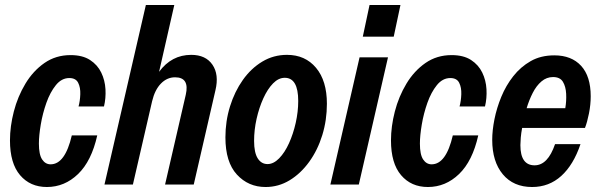

<svg xmlns="http://www.w3.org/2000/svg" viewBox="-20 -740 2402 770"><path d="M168 10Q101 10 60.5 -37.5Q20 -85 20 -177Q20 -233 35.5 -293Q51 -353 82 -404.5Q113 -456 158.5 -487.5Q204 -519 263 -519Q311 -519 341 -499.5Q371 -480 386 -449Q401 -418 403 -382Q405 -346 397 -313H295Q301 -335 302 -362Q303 -389 293.5 -408Q284 -427 258 -427Q227 -427 204 -398.5Q181 -370 166 -327.5Q151 -285 143.5 -240.5Q136 -196 136 -164Q136 -120 149 -100.5Q162 -81 183 -81Q241 -81 268 -197H370Q347 -94 293 -42Q239 10 168 10Z M399 0 565 -720H679L618 -452Q668 -520 747 -520Q805 -520 832 -480.5Q859 -441 844 -378L757 0H642L725 -360Q741 -430 682 -430Q650 -430 625.5 -405Q601 -380 590 -334L513 0Z M1045 10Q976 10 930 -40Q884 -90 884 -189Q884 -254 902.5 -313.5Q921 -373 954 -419.5Q987 -466 1032 -493Q1077 -520 1131 -520Q1204 -520 1247.5 -468Q1291 -416 1291 -324Q1291 -258 1272.5 -198Q1254 -138 1220 -91Q1186 -44 1141.5 -17Q1097 10 1045 10ZM1053 -82Q1077 -82 1099.5 -105Q1122 -128 1139 -165.5Q1156 -203 1166 -247.5Q1176 -292 1176 -335Q1176 -428 1122 -428Q1097 -428 1075 -405.5Q1053 -383 1036 -345.5Q1019 -308 1009 -263.5Q999 -219 999 -175Q999 -128 1013.5 -105Q1028 -82 1053 -82Z M1305 0 1422 -510H1536L1419 0ZM1435 -593 1462 -720H1586L1559 -593Z M1696 10Q1629 10 1588.5 -37.5Q1548 -85 1548 -177Q1548 -233 1563.5 -293Q1579 -353 1610 -404.5Q1641 -456 1686.5 -487.5Q1732 -519 1791 -519Q1839 -519 1869 -499.5Q1899 -480 1914 -449Q1929 -418 1931 -382Q1933 -346 1925 -313H1823Q1829 -335 1830 -362Q1831 -389 1821.5 -408Q1812 -427 1786 -427Q1755 -427 1732 -398.5Q1709 -370 1694 -327.5Q1679 -285 1671.5 -240.5Q1664 -196 1664 -164Q1664 -120 1677 -100.5Q1690 -81 1711 -81Q1769 -81 1796 -197H1898Q1875 -94 1821 -42Q1767 10 1696 10Z M2114 10Q2039 10 1996.5 -41Q1954 -92 1954 -179Q1954 -217 1963 -262Q1972 -307 1990.5 -352Q2009 -397 2038.5 -434.5Q2068 -472 2108.5 -495Q2149 -518 2203 -518Q2272 -518 2310.5 -476Q2349 -434 2349 -354Q2349 -320 2342 -285Q2335 -250 2326 -227H2074Q2070 -206 2068.5 -188Q2067 -170 2067 -158Q2067 -77 2124 -77Q2177 -77 2206 -162H2308Q2280 -79 2231 -34.5Q2182 10 2114 10ZM2198 -431Q2172 -431 2151.5 -413.5Q2131 -396 2116.5 -367.5Q2102 -339 2092 -306H2247Q2252 -335 2250.5 -364Q2249 -393 2237.5 -412Q2226 -431 2198 -431Z"/></svg>

Font: Instrument Sans Condensed SemiBold Italic
Style: Regular
Weight: 600
Width: 3
Italic angle: -13°
Designer: Rodrigo Fuenzalida
Foundry: fragTYPE
Version: Version 1.000; ttfautohint (v1.8.4.7-5d5b);gftools[0.9.28]